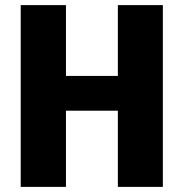

<svg xmlns="http://www.w3.org/2000/svg" viewBox="-20 -720 761 751"><path d="M617 11H441V-287H238V11H61V-700H238V-423H441V-700H617Z"/></svg>

Font: Repo
Style: ExtraBold
Weight: 800
Designer: Stefan Peev
Foundry: Context Ltd
Version: Version 001.000